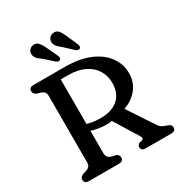

<svg xmlns="http://www.w3.org/2000/svg" viewBox="-210 -1067 1136 1211"><g transform="rotate(-30 358.0 -461.0)"><path d="M643.5 -463Q643.5 -400 606 -352Q568.5 -304 505.5 -283L630 -94.5Q639.5 -79.5 652 -72Q664.5 -64.5 680.5 -59.5Q700.5 -53 708 -46.2Q715.5 -39.5 715.5 -27.5Q715.5 0 682.5 0H497Q465 0 465 -27.5Q465 -42 483 -51L500 -54.5Q519.5 -60 506 -83L398.5 -256.5Q381 -253 364.5 -253Q304 -253 250.5 -270V-108Q250.5 -87.5 259.8 -77.5Q269 -67.5 285.5 -62.5L314 -56.5Q335 -47.5 335 -27.5Q335 0 302 0H84.5Q51.5 0 51.5 -27.5Q51.5 -48 76 -58L98 -64Q114 -69 123.5 -78.8Q133 -88.5 133 -108V-592Q133 -611.5 123.5 -621.2Q114 -631 98 -636L76 -642Q51.5 -652 51.5 -672.5Q51.5 -700 84.5 -700H311.5Q417.5 -700 491.5 -668.8Q565.5 -637.5 604.5 -583.8Q643.5 -530 643.5 -463ZM250.5 -644.5V-320.5Q276 -312 302.2 -309.5Q328.5 -307 349 -307Q430.5 -307 476 -348.2Q521.5 -389.5 521.5 -464Q521.5 -516 495.8 -557Q470 -598 421.8 -621.2Q373.5 -644.5 306 -644.5ZM418.5 -864.5 454.5 -783Q458 -774.5 458.5 -767Q459 -759.5 453.5 -754Q447.5 -749.5 439.8 -750.5Q432 -751.5 425.5 -756.5L359 -818Q340.5 -831.5 330 -844.5Q319.5 -857.5 317 -873.5Q315 -891.5 325.8 -905.5Q336.5 -919.5 355.5 -922Q379.5 -925 393.2 -908.5Q407 -892 418.5 -864.5ZM271.5 -864.5 309.5 -783.5Q313 -775.5 314 -768Q315 -760.5 309.5 -755Q298.5 -744.5 281.5 -756L214.5 -816Q195.5 -828 184.2 -840.2Q173 -852.5 170 -869Q167 -887 177.2 -901.2Q187.5 -915.5 206 -919Q230 -923 244.2 -907.2Q258.5 -891.5 271.5 -864.5Z"/></g></svg>

Font: Fraunces 9pt S100
Style: Regular
Weight: 400
Version: Version 1.000; ttfautohint (v1.8.3)